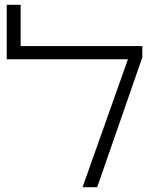

<svg xmlns="http://www.w3.org/2000/svg" viewBox="-20 -780 651 800"><path d="M324 0 513 -533H8V-760H66V-588H573V-541L385 0Z"/></svg>

Font: Noto Sans Hebrew Light
Style: Regular
Weight: 300
Designer: Monotype Design Team
Foundry: Monotype Imaging Inc.
Version: Version 2.003